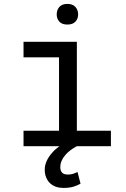

<svg xmlns="http://www.w3.org/2000/svg" viewBox="-20 -740 640 972"><path d="M99.1 -528.3V-449.7H278.8V-78.1H99.1V0H280.8Q269.5 8.3 259.5 17.3Q249.5 26.4 241.7 36.1Q224.6 55.7 215.6 76.7Q206.5 97.7 206.5 118.7Q206.5 141.6 213.9 158.9Q221.2 176.3 233.9 188Q246.6 199.7 263.7 205.6Q280.8 211.4 300.8 211.4Q332.5 211.4 353.3 204.6Q374 197.8 387.7 189.9L372.6 130.9Q364.7 134.8 351.8 139.4Q338.9 144 323.2 143.6Q302.7 143.6 293.9 133.5Q285.2 123.5 285.2 106.9Q285.2 89.8 292 74Q298.8 58.1 311 44.4Q321.8 31.7 336.4 20.8Q351.1 9.8 369.1 0H541.5V-78.1H369.1V-528.3ZM267.1 -667Q267.1 -645 280.5 -630.4Q293.9 -615.7 321.3 -615.7Q348.1 -615.7 361.8 -630.4Q375.5 -645 375.5 -667Q375.5 -689.5 361.8 -704.8Q348.1 -720.2 321.3 -720.2Q293.9 -720.2 280.5 -704.8Q267.1 -689.5 267.1 -667Z"/></svg>

Font: Roboto Mono
Style: Regular
Weight: 400
Monospace: yes
Designer: Google
Version: Version 3.000